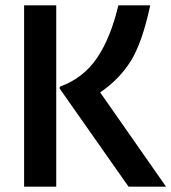

<svg xmlns="http://www.w3.org/2000/svg" viewBox="-20 -697 640 717"><path d="M70 0V-677H190V0ZM422 -677H541Q511 -537 468 -468.5Q425 -400 354 -352L600 0H460L203 -366V-373Q291 -405 342 -480Q393 -555 422 -677Z"/></svg>

Font: Amaranth
Style: Regular
Weight: 400
Designer: Gesine Todt
Foundry: Gesine Todt
Version: Version 1.000